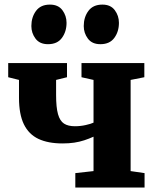

<svg xmlns="http://www.w3.org/2000/svg" viewBox="-20 -834 698 854"><path d="M315 0V-64L396 -73V-226Q376 -217 354.8 -210Q333.5 -203 310 -199.5Q286.5 -196 258 -196Q194 -196 151 -216.2Q108 -236.5 86.2 -281.2Q64.5 -326 64.5 -398.5V-478.5L16.5 -490.5V-553.5H278V-490.5L229.5 -478.5V-411.5Q229.5 -356.5 238 -326.2Q246.5 -296 264.8 -284.2Q283 -272.5 313 -272.5Q338 -272.5 361.2 -277.8Q384.5 -283 396 -288.5V-478.5L342.5 -490.5V-553.5H622V-490.5L561 -478.5V-73L623 -64V0ZM193 -637.5Q156.5 -637.5 138 -662.2Q119.5 -687 119.5 -718Q119.5 -757.5 140.2 -785.5Q161 -813.5 201.5 -813.5H202.5Q239 -813.5 257.5 -788.8Q276 -764 276 -732.5Q276 -693.5 255.5 -665.5Q235 -637.5 194 -637.5ZM426 -637.5Q389.5 -637.5 371 -662.2Q352.5 -687 352.5 -718Q352.5 -757.5 373.2 -785.5Q394 -813.5 435 -813.5H436Q472 -813.5 490.5 -788.8Q509 -764 509 -732.5Q509 -693.5 488.5 -665.5Q468 -637.5 427 -637.5Z"/></svg>

Font: Merriweather 24pt Black
Style: Regular
Weight: 900
Designer: Eben Sorkin
Foundry: Eben Sorkin
Version: Version 2.100